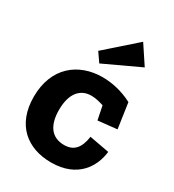

<svg xmlns="http://www.w3.org/2000/svg" viewBox="-173 -798 818 905"><g transform="rotate(30 235.5 -345.0)"><path d="M405 -599 338 -700 176 -557 210 -508ZM455 -168 347 -188C338 -123 310 -92 258 -92C189 -92 155 -141 155 -224C155 -319 199 -358 254 -358C275 -358 298 -353 322 -345L337 -271L440 -282L420 -419C365 -448 307 -460 257 -460C126 -460 21 -378 21 -218C21 -66 116 10 246 10C391 10 446 -86 455 -168Z"/></g></svg>

Font: Zilla Slab Bold
Style: Regular
Weight: 700
Designer: Typotheque.com
Foundry: Typotheque type foundry
Version: Version 1.3; 2018